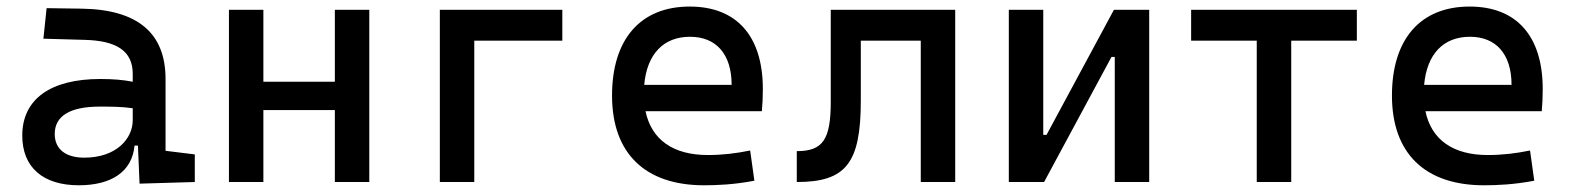

<svg xmlns="http://www.w3.org/2000/svg" viewBox="-20 -547 4728 577"><path d="M399.4 4.9 565.4 0V-83L477.5 -93.8V-309.6C477.5 -446.3 395.5 -518.6 224.6 -521L120.1 -522.5L110.4 -430.7L234.4 -427.2C330.1 -424.8 378.9 -394 378.9 -325.2V-301.3C350.6 -307.1 318.4 -309.6 281.2 -309.6C131.8 -309.6 46.9 -249 46.9 -139.6C46.9 -44.4 108.9 9.8 216.8 9.8C313 9.8 377 -29.8 384.3 -109.4H394.5ZM378.9 -221.7V-185.5C378.9 -130.9 330.1 -73.2 233.4 -73.2C176.8 -73.2 144.5 -99.1 144.5 -144.5C144.5 -198.7 190.9 -226.6 279.3 -226.6C313 -226.6 345.7 -226.6 378.9 -221.7Z M986.3 0H1089.8V-517.6H986.3V-301.3H771.5V-517.6H668V0H771.5V-216.3H986.3Z M1301.8 0H1405.3V-424.8H1669.9V-517.6H1301.8Z M2095.7 9.8C2134.8 9.8 2185.5 7.8 2247.1 -3.9L2234.4 -94.7C2191.4 -85.9 2150.4 -81.1 2107.4 -81.1C2003.4 -81.1 1938 -126.5 1919.9 -212.9H2269.5C2271.5 -233.4 2272.5 -254.9 2272.5 -279.3C2272.5 -440.4 2192.4 -527.3 2052.7 -527.3C1904.3 -527.3 1819.3 -428.7 1819.3 -259.8C1819.3 -85.9 1918.9 9.8 2095.7 9.8ZM1916 -292C1924.3 -384.3 1973.6 -436.5 2053.7 -436.5C2131.8 -436.5 2178.7 -384.8 2178.7 -292Z M2374.5 0C2522 0 2566.9 -56.2 2566.9 -244.6V-424.8H2747.1V0H2850.6V-517.6H2476.6V-241.2C2476.6 -127 2452.6 -92.8 2374.5 -92.8Z M3011.7 0H3117.7L3320.3 -376H3330.1V0H3433.6V-517.6H3327.6L3125 -141.6H3115.2V-517.6H3011.7Z M3756.8 0H3860.4V-424.8H4057.6V-517.6H3559.6V-424.8H3756.8Z M4439.5 9.8C4478.5 9.8 4529.3 7.8 4590.8 -3.9L4578.1 -94.7C4535.2 -85.9 4494.1 -81.1 4451.2 -81.1C4347.2 -81.1 4281.7 -126.5 4263.7 -212.9H4613.3C4615.2 -233.4 4616.2 -254.9 4616.2 -279.3C4616.2 -440.4 4536.1 -527.3 4396.5 -527.3C4248 -527.3 4163.1 -428.7 4163.1 -259.8C4163.1 -85.9 4262.7 9.8 4439.5 9.8ZM4259.8 -292C4268.1 -384.3 4317.4 -436.5 4397.5 -436.5C4475.6 -436.5 4522.5 -384.8 4522.5 -292Z"/></svg>

Font: Cascadia Code PL
Style: Regular
Weight: 400
Monospace: yes
Designer: Aaron Bell
Foundry: Saja Typeworks
Version: Version 2404.023